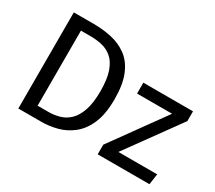

<svg xmlns="http://www.w3.org/2000/svg" viewBox="-127 -940 1335 1192"><g transform="rotate(30 540.5 -344.5)"><path d="M100 -689H244Q310 -689 371.5 -675.5Q433 -662 482.5 -626Q532 -590 560.5 -522.5Q589 -455 589 -348Q589 -243 560 -175Q531 -107 483 -68.5Q435 -30 378 -15Q321 0 265 0H100ZM265 -613H195V-75H272Q313 -75 351.5 -86Q390 -97 420.5 -126.5Q451 -156 469.5 -209.5Q488 -263 488 -348Q488 -435 469 -488Q450 -541 418 -568Q386 -595 346 -604Q306 -613 265 -613ZM692 -527H1048V-457L773 -77H1051L1040 0H669V-69L943 -449H692Z"/></g></svg>

Font: Fira Sans Variable
Style: Regular
Weight: 400
Designer: Carrois Corporate & Edenspiekermann AG
Foundry: Carrois Corporate GbR & Edenspiekermann AG
Version: Version 4.202